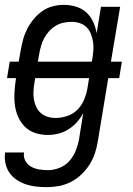

<svg xmlns="http://www.w3.org/2000/svg" viewBox="-29 -548 549 791"><path d="M164 223Q141 223 119 220.5Q97 218 76.5 211Q56 204 38.5 192Q21 180 9.5 163Q-2 146 -6.5 124.5Q-11 103 -8 80H70Q67 99 75.5 114.5Q84 130 99 138.5Q114 147 132 150Q150 153 169 153Q193 153 217.5 143Q242 133 258.5 113.5Q275 94 284 70.5Q293 47 297 23L314 -83Q304 -63 288.5 -45.5Q273 -28 253.5 -15.5Q234 -3 211.5 2.5Q189 8 168 8Q141 8 116.5 0Q92 -8 74.5 -25Q57 -42 46.5 -65Q36 -88 32.5 -113.5Q29 -139 30.5 -166Q32 -193 36 -219L37 -226H0L11 -294H48L56 -339Q60 -362 66 -384.5Q72 -407 83 -428.5Q94 -450 109.5 -469Q125 -488 145 -502Q165 -516 188 -522Q211 -528 234 -528Q260 -528 284.5 -520.5Q309 -513 326.5 -497Q344 -481 354.5 -458.5Q365 -436 369 -411L387 -520H466L428 -294H473L462 -226H417L374 34Q370 59 362 83.5Q354 108 339.5 130.5Q325 153 305.5 171.5Q286 190 262 202Q238 214 213 218.5Q188 223 164 223ZM349 -294 351 -303Q354 -321 355.5 -339Q357 -357 354.5 -374Q352 -391 346 -407Q340 -423 328.5 -435Q317 -447 300.5 -452.5Q284 -458 266 -458Q250 -458 233 -454.5Q216 -451 201 -442Q186 -433 174 -420Q162 -407 153.5 -391.5Q145 -376 140.5 -360Q136 -344 133 -328L127 -294ZM200 -62Q223 -62 247.5 -70Q272 -78 289.5 -95.5Q307 -113 317 -136.5Q327 -160 331 -183L338 -226H116L113 -208Q110 -191 109 -173.5Q108 -156 110.5 -139.5Q113 -123 120 -108Q127 -93 139 -82.5Q151 -72 167 -67Q183 -62 200 -62Z"/></svg>

Font: Iosevka Fixed
Style: Italic
Weight: 400
Italic angle: -9°
Monospace: yes
Designer: Belleve Invis
Foundry: Belleve Invis
Version: Version 33.2.4